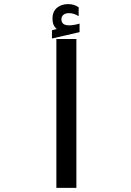

<svg xmlns="http://www.w3.org/2000/svg" viewBox="-20 -915 640 935"><path d="M352 -725V0H254.5V-725ZM233 -767.5 256.5 -774Q235.5 -790.5 235.5 -824Q235.5 -858 256.8 -876.5Q278 -895 312 -895Q341.5 -895 363 -879.5V-836Q354.5 -842.5 341.8 -846.8Q329 -851 315 -851Q298.5 -851 288.8 -842.8Q279 -834.5 279 -821Q279 -791.5 317 -791.5Q338 -791.5 367.5 -800V-758.5L233 -727.5Z"/></svg>

Font: JuliaMono Medium
Style: Italic
Weight: 500
Italic angle: -9°
Monospace: yes
Designer: cormullion
Foundry: corm
Version: Version 0.054; ttfautohint (v1.8.4)